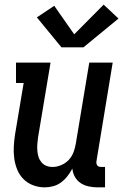

<svg xmlns="http://www.w3.org/2000/svg" viewBox="-20 -800 540 828"><path d="M173 8Q147 8 123 -1Q99 -10 81.5 -27.5Q64 -45 54.5 -68Q45 -91 41.5 -116.5Q38 -142 39.5 -168.5Q41 -195 45 -221L82 -442H49V-530H198L144 -207Q142 -193 141 -178.5Q140 -164 141 -150.5Q142 -137 146 -124Q150 -111 158.5 -100.5Q167 -90 179.5 -85Q192 -80 207 -80Q225 -80 244 -88Q263 -96 276.5 -110.5Q290 -125 297 -143.5Q304 -162 307 -181L365 -530H466L396 -105Q395 -100 396 -95Q397 -90 399.5 -86.5Q402 -83 407 -81.5Q412 -80 417 -80H433V8H402Q382 8 363 4Q344 0 328.5 -10Q313 -20 303.5 -36.5Q294 -53 292 -73Q283 -56 271 -40.5Q259 -25 243.5 -13.5Q228 -2 209.5 3Q191 8 173 8ZM245 -596 139 -725 214 -775 300 -652 427 -780 491 -720 340 -596Z"/></svg>

Font: Iosevka Slab Semibold
Style: Italic
Weight: 600
Italic angle: -9°
Monospace: yes
Designer: Belleve Invis
Foundry: Belleve Invis
Version: Version 11.1.1; ttfautohint (v1.8.3)